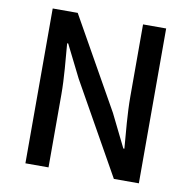

<svg xmlns="http://www.w3.org/2000/svg" viewBox="-82 -818 897 900"><g transform="rotate(10 367.0 -368.5)"><path d="M97 0H207V-347C207 -427 198 -512 192 -588H197L274 -434L518 0H637V-737H527V-393C527 -313 536 -224 542 -148H537L460 -304L216 -737H97Z"/></g></svg>

Font: DAIFUKU Sans JP Medium
Style: Regular
Weight: 500
Designer: Original font ‘Source Han Sans JP’ : Ryoko NISHIZUKA  (kana, bopomofo & ideographs); Paul D. Hunt (Latin, Greek & Cyrill
Foundry: Daifuku
Version: Version 1.000